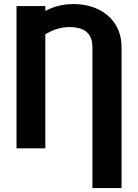

<svg xmlns="http://www.w3.org/2000/svg" viewBox="-20 -737 685 954"><path d="M439.2 197.3V-502.6Q439.2 -537.1 426.1 -559.2Q413.1 -581.3 388 -591.9Q363 -602.4 325.8 -602.4Q268.8 -602.4 216 -572.7Q163.1 -543 115.8 -485V-615.1Q161.5 -663.3 220.2 -690.1Q279 -716.8 345.6 -716.8Q412.4 -716.8 466.8 -691.3Q521.1 -665.7 552.5 -617.1Q583.9 -568.4 583.9 -502.6V197.3ZM205.2 0H62.1V-707H205.2Z"/></svg>

Font: Pretendard JP Variable
Style: Regular
Weight: 400
Designer: Base glyphs from Inter by Rasmus Andersson; Hangul glyphs from Noto Sans CJK(Source Han Sans) by Jang Soo-young and Kang
Foundry: Kil Hyung-jin
Version: Version 1.307;Glyphs 3.2 (3192)